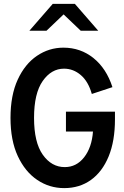

<svg xmlns="http://www.w3.org/2000/svg" viewBox="-20 -956 640 987"><path d="M310 11Q234 11 171.5 -31Q109 -73 71.5 -153.5Q34 -234 34 -350Q34 -466 71 -546.5Q108 -627 170 -669Q232 -711 306 -711Q394 -711 460.5 -657.5Q527 -604 558 -508L452 -473Q434 -537 395.5 -570Q357 -603 309 -603Q244 -603 199.5 -539.5Q155 -476 155 -350Q155 -224 200 -160.5Q245 -97 313 -97Q373 -97 412.5 -147.5Q452 -198 458 -280H319V-382H571V-343Q571 -231 538.5 -152Q506 -73 447.5 -31Q389 11 310 11ZM131 -798 251 -936H365L485 -798H395L307 -882L219 -798Z"/></svg>

Font: Red Hat Mono Medium
Style: Regular
Weight: 500
Monospace: yes
Designer: Pentagram, MCKL
Foundry: Pentagram, MCKL
Version: Version 1.023; ttfautohint (v1.8.3)